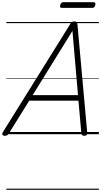

<svg xmlns="http://www.w3.org/2000/svg" viewBox="-57 -1208 910 1728"><path d="M-14 14Q-30 14 -35 5Q-40 -4 -31 -19L576 -993Q583 -1006 591 -1010.5Q599 -1015 613 -1015Q626 -1015 632 -1009.5Q638 -1004 640 -988L728 -14Q729 0 723 7Q717 14 702 14Q688 14 682.5 8.5Q677 3 675 -10L649 -302H206L24 -9Q15 5 7.5 9.5Q0 14 -14 14ZM237 -352H645L595 -930ZM500 -1137Q488 -1137 485 -1143.5Q482 -1150 485 -1161Q489 -1175 495 -1181.5Q501 -1188 512 -1188H785Q797 -1188 800 -1181Q803 -1174 800 -1161Q797 -1149 790.5 -1143Q784 -1137 773 -1137ZM0 490H833V500H0ZM0 -20H833V0H0ZM0 -505H833V-500H0ZM0 -1010H833V-1000H0Z"/></svg>

Font: Playwrite AU QLD Guides
Style: Regular
Weight: 400
Designer: Veronika Burian, José Scaglione
Foundry: TypeTogether
Version: Version 1.003